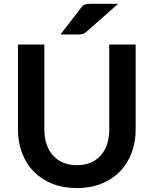

<svg xmlns="http://www.w3.org/2000/svg" viewBox="-20 -950 782 978"><path d="M371.5 -108.5Q410.5 -108.5 441.2 -121.5Q472 -134.5 493 -158Q514 -181.5 525.2 -215Q536.5 -248.5 536.5 -290V-723H671V-290Q671 -225.5 650.2 -170.8Q629.5 -116 590.8 -76.2Q552 -36.5 496.5 -14.2Q441 8 371.5 8Q301.5 8 246 -14.2Q190.5 -36.5 151.8 -76.2Q113 -116 92.2 -170.8Q71.5 -225.5 71.5 -290V-723H206V-290.5Q206 -249 217.2 -215.5Q228.5 -182 249.8 -158.2Q271 -134.5 301.8 -121.5Q332.5 -108.5 371.5 -108.5ZM581.5 -930.5 419.5 -787.5Q409.5 -778.5 400.5 -776.5Q391.5 -774.5 377.5 -774.5H288L392.5 -910Q397.5 -917 402.5 -921.2Q407.5 -925.5 413.5 -927.5Q419.5 -929.5 426.8 -930Q434 -930.5 444 -930.5Z"/></svg>

Font: Lato 2
Style: Bold
Weight: 700
Designer: Lukasz Dziedzic with Adam Twardoch and Botio Nikoltchev
Foundry: tyPoland Lukasz Dziedzic
Version: Version 2.015; 2015-08-06; http://www.latofonts.com/